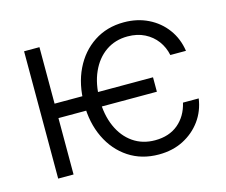

<svg xmlns="http://www.w3.org/2000/svg" viewBox="-83 -649 907 771"><g transform="rotate(-15 370.5 -263.5)"><path d="M545.4 -294.4V-234.4H118.7V-294.4ZM136.2 -529.3V0H72.3V-529.3ZM488.8 11.2Q417.5 11.2 363.8 -24.2Q310.1 -59.6 280.3 -121.6Q250.5 -183.6 250.5 -263.2Q250.5 -343.3 280.5 -405.3Q310.5 -467.3 364.3 -502.7Q418 -538.1 488.8 -538.1Q544.4 -538.1 589.6 -515.9Q634.8 -493.7 663.8 -454.3Q692.9 -415 700.7 -362.8H635.7Q628.9 -396 609.4 -422.4Q589.8 -448.7 559.3 -464.1Q528.8 -479.5 488.8 -479.5Q437 -479.5 397.9 -452.4Q358.9 -425.3 337.2 -376.7Q315.4 -328.1 315.4 -263.7Q315.4 -199.7 336.9 -150.9Q358.4 -102.1 397.5 -75Q436.5 -47.9 488.8 -47.9Q547.4 -47.9 585.2 -79.6Q623 -111.3 635.3 -165H700.7Q693.4 -113.8 664.6 -74.2Q635.7 -34.7 590.8 -11.7Q545.9 11.2 488.8 11.2Z"/></g></svg>

Font: Inter 24pt Light
Style: Regular
Weight: 300
Designer: Rasmus Andersson
Foundry: rsms
Version: Version 4.001;git-66647c0bb